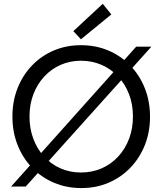

<svg xmlns="http://www.w3.org/2000/svg" viewBox="-20 -960 836 988"><path d="M398.4 7.8Q322.8 7.8 258.1 -19.5Q193.4 -46.9 145.3 -96.7Q97.2 -146.5 70.6 -213.6Q43.9 -280.8 43.9 -360.4Q43.9 -439 70.3 -505.9Q96.7 -572.8 144.3 -622.6Q191.9 -672.4 256.3 -700Q320.8 -727.5 396.5 -727.5Q473.1 -727.5 537.8 -700Q602.5 -672.4 650.6 -622.6Q698.7 -572.8 725.3 -505.6Q752 -438.5 752 -359.4Q752 -280.3 725.3 -213.4Q698.7 -146.5 650.6 -96.7Q602.5 -46.9 538.3 -19.5Q474.1 7.8 398.4 7.8ZM396.5 -72.3Q454.6 -72.3 503.7 -94Q552.7 -115.7 588.6 -154.8Q624.5 -193.8 644.3 -246.3Q664.1 -298.8 664.1 -360.4Q664.1 -423.3 643.8 -475.8Q623.5 -528.3 587.2 -566.9Q550.8 -605.5 502 -626.5Q453.1 -647.5 396.5 -647.5Q340.8 -647.5 292.7 -626.5Q244.6 -605.5 208.5 -566.9Q172.4 -528.3 152.1 -475.8Q131.8 -423.3 131.8 -360.4Q131.8 -298.3 151.6 -245.6Q171.4 -192.9 207 -154.1Q242.7 -115.2 291 -93.8Q339.4 -72.3 396.5 -72.3ZM37.1 0 680.7 -719.7H758.8L112.3 0ZM396.5 -757.8 357.4 -799.8 508.8 -940.4 552.7 -885.7Z"/></svg>

Font: Reddit Sans
Style: Regular
Weight: 400
Designer: Stephen Hutchings
Foundry: Reddit
Version: Version 1.014